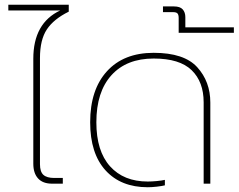

<svg xmlns="http://www.w3.org/2000/svg" viewBox="-20 -772 1003 807"><path d="M208 -24H244V0H199Q160 0 140 -22Q120 -44 120 -84V-525Q120 -675 233 -728H15V-752H269V-723Q206 -692 177 -648.5Q148 -605 148 -528V-82Q148 -50 162.5 -37Q177 -24 208 -24Z M673 -16V7Q661 10 639.5 12.5Q618 15 601 15Q488 15 423.5 -56Q359 -127 359 -258Q359 -395 429.5 -472.5Q500 -550 626 -550Q754 -550 809 -489.5Q864 -429 864 -341V0H836V-342Q836 -428 785.5 -477Q735 -526 626 -526Q512 -526 448.5 -456Q385 -386 385 -258Q385 -137 442.5 -73Q500 -9 601 -9Q618 -9 639 -11Q660 -13 673 -16Z M759 -700V-657H963V-634H731V-696Q731 -710 726 -715.5Q721 -721 707 -721H665V-745H711Q737 -745 748 -732.5Q759 -720 759 -700Z"/></svg>

Font: Prompt Thin
Style: Regular
Weight: 100
Designer: Katatrad Team
Foundry: CadsonDemak
Version: Version 1.030